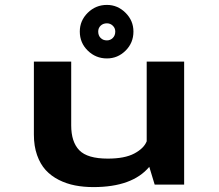

<svg xmlns="http://www.w3.org/2000/svg" viewBox="-20 -752 890 782"><path d="M415.5 -514Q370 -514 337.5 -545.8Q305 -577.5 305 -623.5Q305 -668 337.5 -700Q370 -732 415.5 -732Q459 -732 491.2 -700Q523.5 -668 523.5 -623.5Q523.5 -577.5 491.5 -545.8Q459.5 -514 415.5 -514ZM415.5 -587.5Q429.5 -587.5 439.5 -597.5Q449.5 -607.5 449.5 -623.5Q449.5 -637.5 439.5 -647.2Q429.5 -657 415.5 -657Q400 -657 390 -647.5Q380 -638 380 -623.5Q380 -607.5 389.8 -597.5Q399.5 -587.5 415.5 -587.5ZM360.5 10Q320.5 10 285.8 3.2Q251 -3.5 219.8 -19.2Q188.5 -35 166.2 -59.2Q144 -83.5 131 -120.2Q118 -157 118 -203.5V-501H270V-241.5Q270 -174 303 -140Q336 -106 419 -106Q488 -106 527 -126.8Q566 -147.5 577.5 -176.5V-501H730V0H610L588 -72.5Q519 10 360.5 10Z"/></svg>

Font: League Mono Wide SemiBold
Style: Regular
Weight: 600
Width: 8
Designer: Tyler Finck
Foundry: The League of Moveable Type / Tyler Finck
Version: Version 2.210